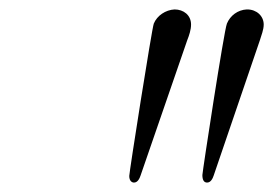

<svg xmlns="http://www.w3.org/2000/svg" viewBox="-20 -725 579 407"><path d="M254 -352C254 -341 260 -338 264 -338C272 -338 276 -347 278 -353L377 -640C381 -650 385 -662 385 -673C385 -693 369 -705 350 -705C331 -704 313 -692 306 -675C302 -665 254 -360 254 -352ZM409 -354C409 -344 412 -338 419 -338C427 -338 431 -347 433 -353L531 -640C534 -650 539 -662 539 -673C539 -691 524 -705 504 -705H503C484 -704 468 -692 461 -675C455 -661 409 -360 409 -354Z"/></svg>

Font: CMU Serif
Style: Italic
Weight: 500
Italic angle: -14.04°
Version: Version 0.7.0